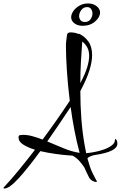

<svg xmlns="http://www.w3.org/2000/svg" viewBox="-110 -999 698 1109"><path d="M-85 90Q-90 90 -90 87Q-90 85 -87 82Q-46 38 -0.5 -17.5Q45 -73 92 -134Q51 -147 24 -164Q-3 -181 -3 -206Q-3 -217 5.5 -218.5Q14 -220 24 -220Q50 -220 78.5 -212Q107 -204 136 -193Q220 -306 293 -417Q281 -514 276 -596Q271 -678 271 -723Q271 -735 271 -744Q271 -753 272 -758Q275 -782 277 -797Q279 -812 297 -812Q307 -812 319.5 -810Q332 -808 342 -803Q343 -804 346 -804Q347 -804 347.5 -803.5Q348 -803 349 -803Q380 -788 401 -758.5Q422 -729 422 -680Q422 -642 406 -591Q390 -540 354 -473Q354 -391 360 -312Q366 -233 378 -166Q380 -152 383 -139Q386 -126 388 -114Q408 -116 435.5 -121Q463 -126 490 -135.5Q517 -145 535.5 -159Q554 -173 554 -191Q554 -196 557 -196Q560 -196 564 -188.5Q568 -181 568 -169Q568 -123 440 -104Q427 -102 414 -97Q401 -92 395 -84Q409 -32 423 -3Q437 26 450 49Q450 52 444 52Q437 52 425 46Q413 40 405 27Q398 13 391 -1.5Q384 -16 377 -32Q351 -70 332.5 -84.5Q314 -99 309 -100Q311 -100 282.5 -102Q254 -104 210.5 -110Q167 -116 123 -126Q53 -30 -1.5 30Q-56 90 -85 90ZM354 -519Q382 -572 393.5 -610Q405 -648 405 -676Q405 -706 393.5 -726Q382 -746 365 -759Q361 -704 357.5 -643Q354 -582 354 -519ZM350 -116Q333 -178 320 -246Q307 -314 298 -381Q263 -328 229 -278Q195 -228 163 -182Q209 -163 256.5 -143Q304 -123 350 -116ZM367 -850Q338 -850 319.5 -864.5Q301 -879 301 -899Q301 -917 314 -935.5Q327 -954 349 -966.5Q371 -979 398 -979Q429 -979 448.5 -963Q468 -947 468 -927Q468 -900 439.5 -875Q411 -850 367 -850ZM380 -872Q402 -872 413 -888Q424 -904 424 -921Q424 -935 416.5 -946.5Q409 -958 393 -958Q372 -958 359.5 -941Q347 -924 347 -906Q347 -893 355 -882.5Q363 -872 380 -872Z"/></svg>

Font: Comforter
Style: Regular
Weight: 400
Designer: Robert E. Leuschke
Foundry: Robert E. Leuschke
Version: Version 1.013; ttfautohint (v1.8.3)